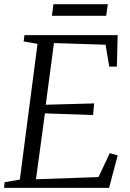

<svg xmlns="http://www.w3.org/2000/svg" viewBox="-23 -914 634 934"><path d="M-3 0 -0.5 -27.5 73.5 -40.5 159.5 -700.5 92 -712.5 96 -743H549.5L545.5 -590H508.5L490.5 -696.5L239.5 -704.5L199.5 -404.5L435 -411L430 -354.5L195.5 -362.5L152 -42L456 -52.5L511 -169L549.5 -158L507.5 0ZM237 -893.5H501.5L493.5 -837H229.5Z"/></svg>

Font: Merriweather 72pt Light
Style: Italic
Weight: 300
Italic angle: -7.8°
Version: Version 2.101